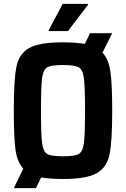

<svg xmlns="http://www.w3.org/2000/svg" viewBox="-20 -914 649 989"><path d="M508 -643Q540 -608 549 -543.5Q558 -479 558 -344Q558 -187 544.5 -119.5Q531 -52 478.5 -22Q426 8 304 8Q240 8 192 0L165 55H51L100 -45Q68 -80 59.5 -145Q51 -210 51 -344Q51 -502 64.5 -569.5Q78 -637 130 -666.5Q182 -696 304 -696Q367 -696 417 -688L444 -743H558ZM418 -344Q418 -468 412 -512Q406 -556 385 -567.5Q364 -579 304 -579Q244 -579 223.5 -567.5Q203 -556 197 -512.5Q191 -469 191 -344Q191 -219 197 -175.5Q203 -132 223.5 -120.5Q244 -109 304 -109Q364 -109 385 -120.5Q406 -132 412 -176Q418 -220 418 -344ZM231 -754V-759L303 -894H433V-889L330 -754Z"/></svg>

Font: Saira Semi Condensed SemiBold
Style: Regular
Weight: 600
Width: 4
Designer: Hector Gatti with collaboration of the Omnibus-Type team
Foundry: Omnibus-Type
Version: Version 1.001; ttfautohint (v1.8)